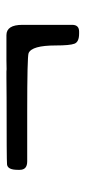

<svg xmlns="http://www.w3.org/2000/svg" viewBox="149 -560 270 609"><g transform="rotate(-90 284.5 -255.0)"><path d="M510.7 -319.3V-161.6Q510.7 -139.6 489.3 -139.6H482.9Q456.5 -139.6 450.9 -154.3Q445.3 -168.9 445.3 -213.9Q445.3 -289.6 420.9 -299.8Q410.6 -304.2 234.9 -304.2H77.6Q50.8 -304.2 50.8 -327.6V-334.5Q50.8 -366.2 67.9 -368.2Q80.6 -369.6 280.3 -369.6L342.3 -370.1H362.8L370.1 -369.6L397.9 -370.1H478Q510.7 -370.1 510.7 -319.3Z"/></g></svg>

Font: Averia Serif Libre
Style: Regular
Weight: 400
Version: Version 1.002